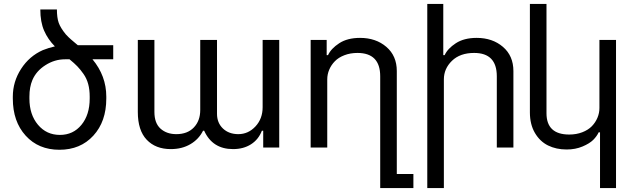

<svg xmlns="http://www.w3.org/2000/svg" viewBox="-20 -747 3228 972"><path d="M332 -446.8H309.1Q256.8 -446.8 210.2 -417.2Q163.6 -387.7 144 -341.8Q128.9 -306.2 128.9 -257.8V-248Q128.9 -167 172.1 -115.5Q215.3 -64 283.2 -64Q350.6 -64 392.3 -115Q434.1 -166 434.1 -248V-257.8Q434.1 -293 426.5 -321.3Q418.9 -349.6 402.8 -372.6Q386.7 -395.5 371.6 -411.1Q356.4 -426.8 332 -446.8ZM374 -518.1H553.2V-446.8H448.2Q518.1 -362.8 518.1 -257.8V-248Q518.1 -131.8 452.6 -60.3Q387.2 11.2 280.8 11.2Q174.8 11.2 109.9 -60.3Q44.9 -131.8 44.9 -248V-257.8Q44.9 -333.5 86.7 -398.2Q128.4 -462.9 196.8 -493.2Q227.5 -505.4 257.8 -512.2Q222.7 -547.4 203.4 -591.6Q184.1 -635.7 184.1 -699.2H268.1Q268.1 -657.2 277.3 -631.3Q286.6 -605.5 313 -573.2Q318.4 -566.9 326.4 -559.3Q334.5 -551.8 339.1 -547.6Q343.8 -543.5 357.2 -532.2Q370.6 -521 374 -518.1Z M1309.6 -544.9H1393.6V0H1312.5V-85H1305.7Q1288.6 -40.5 1250.5 -16.4Q1212.4 7.8 1159.7 7.8Q1055.7 7.8 1013.7 -85H1007.8Q986.3 -42 943.8 -17.1Q901.4 7.8 844.7 7.8Q767.6 7.8 722.7 -39.6Q677.7 -86.9 677.7 -180.2V-544.9H761.7V-180.2Q761.7 -123.5 792.7 -95.7Q823.7 -67.9 872.6 -67.9Q929.2 -67.9 961.4 -101.8Q993.7 -135.7 993.7 -189.9V-544.9H1078.6V-170.9Q1078.6 -125 1108.6 -96.4Q1138.7 -67.9 1186.5 -67.9Q1236.8 -67.9 1273.2 -106.9Q1309.6 -146 1309.6 -204.1Z M1636.7 -345.2V0H1552.7V-544.9H1633.8V-467.8H1640.6Q1655.8 -501 1697.3 -528.1Q1738.8 -555.2 1802.7 -555.2Q1882.8 -555.2 1935.8 -509.8Q1988.8 -464.4 1988.8 -387.2V133.8H2072.8V205.1H1904.8V-360.8Q1904.8 -479 1789.6 -479Q1753.4 -479 1723.6 -467.5Q1693.8 -456.1 1675.3 -437Q1656.7 -418 1646.7 -394.3Q1636.7 -370.6 1636.7 -345.2Z M2227.1 -345.2V205.1H2143.1V-727.1H2224.1V-467.8H2231Q2246.1 -501 2287.6 -528.1Q2329.1 -555.2 2393.1 -555.2Q2473.1 -555.2 2526.1 -509.8Q2579.1 -464.4 2579.1 -387.2V0H2495.1V-360.8Q2495.1 -479 2380.4 -479Q2309.1 -479 2268.1 -439.2Q2227.1 -399.4 2227.1 -345.2Z M3014.6 -544.9H3098.6V205.1H3017.6V-77.1H3010.7Q3001.5 -57.1 2983.2 -38.8Q2964.8 -20.5 2929 -5.4Q2893.1 9.8 2848.6 9.8Q2795.9 9.8 2754.6 -10.5Q2713.4 -30.8 2688 -74Q2662.6 -117.2 2662.6 -178.2V-727.1H2746.6V-173.8Q2746.6 -65.9 2861.8 -65.9Q2897.9 -65.9 2927.7 -77.4Q2957.5 -88.9 2976.1 -107.9Q2994.6 -127 3004.6 -150.9Q3014.6 -174.8 3014.6 -200.2Z"/></svg>

Font: Telcell.Market
Style: Regular
Weight: 400
Designer: Rasmus Andersson, Sedrak Mkrtchyan
Version: Version 3.019;git-0a5106e0b